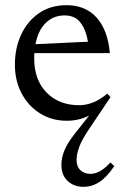

<svg xmlns="http://www.w3.org/2000/svg" viewBox="-20 -456 480 741"><path d="M406.5 -81 322.5 44Q295 85 285.2 112.5Q275.5 140 275.5 162Q275.5 187.5 290.8 201.2Q306 215 329.5 215Q345.5 215 363.2 206.2Q381 197.5 406.5 171L421 185Q392.5 227.5 364 246.2Q335.5 265 302 265Q265.5 265 241.2 242.5Q217 220 217 180.5Q217 152.5 228.8 124Q240.5 95.5 271 57L324 -10Q285 10 238 10Q180 10 134.8 -18.2Q89.5 -46.5 63.5 -95.5Q37.5 -144.5 37.5 -207Q37.5 -270 61.5 -322Q85.5 -374 130.2 -405Q175 -436 237 -436Q310 -436 353 -388Q396 -340 404 -251H112.5Q112 -241 112 -230.5Q112 -147.5 159.8 -98.8Q207.5 -50 285.5 -50Q341 -50 394 -94.5ZM229.5 -396.5Q186.5 -396.5 156.8 -367.8Q127 -339 117 -285.5L319.5 -295Q312 -340.5 290.8 -368.5Q269.5 -396.5 229.5 -396.5Z"/></svg>

Font: Newsreader Text
Style: Regular
Weight: 400
Designer: Hugues Gentile
Foundry: Production Type
Version: Version 1.002